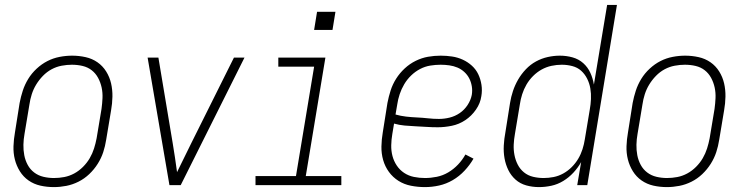

<svg xmlns="http://www.w3.org/2000/svg" viewBox="-20 -755 3040 783"><path d="M200 8Q171 8 144.5 2Q118 -4 96.5 -19Q75 -34 61 -56.5Q47 -79 40.5 -105Q34 -131 35 -159Q36 -187 41 -215L60 -335Q65 -361 73 -385.5Q81 -410 95 -433Q109 -456 129.5 -475Q150 -494 173.5 -506Q197 -518 223 -523Q249 -528 274 -528Q302 -528 329 -522Q356 -516 377.5 -501Q399 -486 413 -463.5Q427 -441 433 -415Q439 -389 438.5 -361Q438 -333 433 -305L413 -185Q409 -159 401 -134.5Q393 -110 378.5 -87Q364 -64 344 -45Q324 -26 300 -14Q276 -2 250.5 3Q225 8 200 8ZM200 -29Q221 -29 242 -33Q263 -37 282.5 -47.5Q302 -58 318.5 -74.5Q335 -91 346 -110Q357 -129 363.5 -149.5Q370 -170 374 -191L394 -311Q397 -333 398 -355Q399 -377 394.5 -398Q390 -419 380 -437.5Q370 -456 354 -468.5Q338 -481 317 -486Q296 -491 273 -491Q253 -491 231.5 -487Q210 -483 190.5 -472.5Q171 -462 155 -445.5Q139 -429 127.5 -410Q116 -391 109.5 -370.5Q103 -350 100 -329L80 -209Q76 -187 75.5 -165Q75 -143 79 -122Q83 -101 93 -82.5Q103 -64 119.5 -51.5Q136 -39 157 -34Q178 -29 200 -29Z M671 0 582 -520H626L684 -173Q689 -143 693.5 -113Q698 -83 702 -53Q717 -83 731.5 -113Q746 -143 761 -173L934 -520H977L717 0Z M1022 0V-37H1187L1261 -483H1115V-520H1307L1227 -37H1372V0ZM1261 -633 1273 -707H1348L1336 -633Z M1713 8Q1684 8 1656 2.5Q1628 -3 1605 -17.5Q1582 -32 1566 -54Q1550 -76 1542.5 -102.5Q1535 -129 1535.5 -157.5Q1536 -186 1541 -215L1560 -335Q1565 -361 1573 -386Q1581 -411 1595.5 -434Q1610 -457 1630.5 -476Q1651 -495 1675.5 -507Q1700 -519 1725.5 -523.5Q1751 -528 1777 -528Q1801 -528 1824 -524.5Q1847 -521 1867.5 -511.5Q1888 -502 1904.5 -487Q1921 -472 1930.5 -452Q1940 -432 1943.5 -409Q1947 -386 1943 -363Q1939 -334 1921 -308Q1903 -282 1877.5 -265Q1852 -248 1822.5 -242Q1793 -236 1765 -236Q1742 -236 1719.5 -237.5Q1697 -239 1674.5 -240Q1652 -241 1630 -243Q1608 -245 1587 -251L1580 -209Q1576 -186 1575.5 -163Q1575 -140 1580.5 -119Q1586 -98 1598 -80Q1610 -62 1628 -50Q1646 -38 1668 -33.5Q1690 -29 1713 -29Q1737 -29 1761.5 -34Q1786 -39 1808 -52Q1830 -65 1848 -84Q1866 -103 1878 -125L1911 -108Q1896 -82 1874.5 -59Q1853 -36 1826.5 -20.5Q1800 -5 1771 1.5Q1742 8 1713 8ZM1770 -270Q1792 -270 1814 -275.5Q1836 -281 1855 -294Q1874 -307 1887 -327Q1900 -347 1904 -368Q1907 -386 1904 -403.5Q1901 -421 1893.5 -435.5Q1886 -450 1873.5 -461.5Q1861 -473 1845.5 -479.5Q1830 -486 1812.5 -488.5Q1795 -491 1777 -491Q1756 -491 1734.5 -487.5Q1713 -484 1693 -473.5Q1673 -463 1656.5 -447Q1640 -431 1628.5 -411.5Q1617 -392 1610 -371Q1603 -350 1600 -329L1593 -288Q1614 -282 1636 -279.5Q1658 -277 1680.5 -276Q1703 -275 1725.5 -272.5Q1748 -270 1770 -270Z M2178 8Q2151 8 2126 1Q2101 -6 2082.5 -22.5Q2064 -39 2053 -61.5Q2042 -84 2037.5 -109.5Q2033 -135 2034.5 -162Q2036 -189 2041 -215L2060 -335Q2064 -360 2072 -384Q2080 -408 2093 -430.5Q2106 -453 2124.5 -472.5Q2143 -492 2166 -504.5Q2189 -517 2214 -522.5Q2239 -528 2263 -528Q2290 -528 2315 -521Q2340 -514 2358.5 -497.5Q2377 -481 2387.5 -458Q2398 -435 2402 -410L2456 -735H2496L2375 0H2334L2350 -94Q2337 -71 2318.5 -51Q2300 -31 2277 -17Q2254 -3 2228.5 2.5Q2203 8 2178 8ZM2197 -29Q2217 -29 2237.5 -33Q2258 -37 2277 -47.5Q2296 -58 2311.5 -73.5Q2327 -89 2338 -107.5Q2349 -126 2355.5 -146.5Q2362 -167 2365 -187L2385 -307Q2389 -329 2390 -351Q2391 -373 2387.5 -394Q2384 -415 2374.5 -434Q2365 -453 2350 -466.5Q2335 -480 2314 -485.5Q2293 -491 2271 -491Q2250 -491 2229 -486.5Q2208 -482 2189 -471.5Q2170 -461 2154 -445Q2138 -429 2127 -410Q2116 -391 2109.5 -370.5Q2103 -350 2100 -329L2080 -209Q2076 -187 2075 -165.5Q2074 -144 2078 -123Q2082 -102 2091.5 -83.5Q2101 -65 2117 -52Q2133 -39 2154 -34Q2175 -29 2197 -29Z M2700 8Q2671 8 2644.5 2Q2618 -4 2596.5 -19Q2575 -34 2561 -56.5Q2547 -79 2540.5 -105Q2534 -131 2535 -159Q2536 -187 2541 -215L2560 -335Q2565 -361 2573 -385.5Q2581 -410 2595 -433Q2609 -456 2629.5 -475Q2650 -494 2673.5 -506Q2697 -518 2723 -523Q2749 -528 2774 -528Q2802 -528 2829 -522Q2856 -516 2877.5 -501Q2899 -486 2913 -463.5Q2927 -441 2933 -415Q2939 -389 2938.5 -361Q2938 -333 2933 -305L2913 -185Q2909 -159 2901 -134.5Q2893 -110 2878.5 -87Q2864 -64 2844 -45Q2824 -26 2800 -14Q2776 -2 2750.5 3Q2725 8 2700 8ZM2700 -29Q2721 -29 2742 -33Q2763 -37 2782.5 -47.5Q2802 -58 2818.5 -74.5Q2835 -91 2846 -110Q2857 -129 2863.5 -149.5Q2870 -170 2874 -191L2894 -311Q2897 -333 2898 -355Q2899 -377 2894.5 -398Q2890 -419 2880 -437.5Q2870 -456 2854 -468.5Q2838 -481 2817 -486Q2796 -491 2773 -491Q2753 -491 2731.5 -487Q2710 -483 2690.5 -472.5Q2671 -462 2655 -445.5Q2639 -429 2627.5 -410Q2616 -391 2609.5 -370.5Q2603 -350 2600 -329L2580 -209Q2576 -187 2575.5 -165Q2575 -143 2579 -122Q2583 -101 2593 -82.5Q2603 -64 2619.5 -51.5Q2636 -39 2657 -34Q2678 -29 2700 -29Z"/></svg>

Font: Iosevka SS04 Extralight
Style: Italic
Weight: 200
Italic angle: -9°
Monospace: yes
Designer: Belleve Invis
Foundry: Belleve Invis
Version: Version 19.0.0; ttfautohint (v1.8.4)